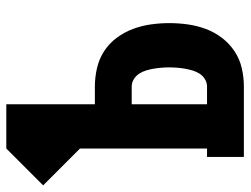

<svg xmlns="http://www.w3.org/2000/svg" viewBox="-164 -664 775 594"><g transform="rotate(-90 223.0 -367.5)"><path d="M34 0V-114H60V-507L-54 -621L60 -735H197V-461H252Q280 -461 308.5 -454.5Q337 -448 361 -432.5Q385 -417 402.5 -393.5Q420 -370 430 -343Q440 -316 444 -287.5Q448 -259 448 -231Q448 -202 444 -173.5Q440 -145 430 -118Q420 -91 402.5 -68Q385 -45 361 -29Q337 -13 308.5 -6.5Q280 0 252 0ZM252 -114Q264 -114 274.5 -120.5Q285 -127 291.5 -137Q298 -147 301.5 -159Q305 -171 307 -182.5Q309 -194 310 -206.5Q311 -219 311 -231Q311 -243 310 -255Q309 -267 307 -279Q305 -291 301.5 -302.5Q298 -314 291.5 -324Q285 -334 274.5 -340.5Q264 -347 252 -347H197V-114Z"/></g></svg>

Font: Iosevka Curly Slab Heavy
Style: Regular
Weight: 900
Monospace: yes
Designer: Belleve Invis
Foundry: Belleve Invis
Version: Version 22.1.2; ttfautohint (v1.8.4)